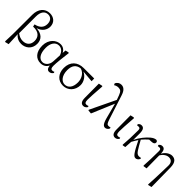

<svg xmlns="http://www.w3.org/2000/svg" viewBox="228 -2171 3741 3741"><g transform="rotate(45 2098.5 -300.0)"><path d="M174 -566C174 -695 229 -766 317 -766C393 -766 439 -712 439 -624C439 -524 375 -463 265 -441L275 -390C435 -397 495 -315 495 -213C495 -114 436 -48 329 -48C271 -48 221 -70 174 -107ZM100 -8 93 198 105 207 180 189 168 -76C212 -13 280 14 348 14C463 14 571 -65 571 -209C571 -337 489 -407 344 -417C464 -449 515 -546 515 -626C515 -742 430 -807 326 -807C192 -807 101 -705 101 -540Z M1032 -191C1028 -93 963 -28 892 -28C805 -28 741 -110 741 -273C741 -393 796 -487 895 -487C961 -487 1015 -443 1041 -363ZM1192 -60C1177 -52 1161 -48 1145 -48C1112 -48 1095 -65 1095 -132C1095 -209 1113 -373 1132 -514L1119 -523L1052 -507L1045 -434C1014 -497 962 -528 898 -528C786 -528 663 -430 663 -254C663 -75 759 14 878 14C951 14 1007 -16 1041 -84C1050 -12 1076 14 1117 14C1155 14 1183 -8 1201 -37Z M1506 -26C1421 -26 1345 -112 1345 -260C1345 -384 1396 -457 1509 -470C1613 -441 1663 -335 1663 -239C1663 -97 1596 -26 1506 -26ZM1834 -443 1832 -517 1542 -516C1381 -516 1267 -420 1267 -242C1267 -87 1361 14 1500 14C1632 14 1737 -91 1737 -239C1737 -331 1678 -423 1588 -464Z M2059 14C2097 14 2126 -11 2141 -38L2132 -60C2117 -53 2102 -48 2084 -48C2051 -48 2033 -64 2032 -133C2031 -211 2039 -293 2054 -517L2044 -526L1967 -510L1969 -125C1969 -27 2001 14 2059 14Z M2731 -68C2712 -61 2697 -59 2682 -59C2649 -59 2631 -79 2604 -162L2441 -666C2409 -764 2361 -807 2294 -807C2243 -807 2206 -779 2181 -734L2197 -698C2223 -715 2255 -727 2291 -727C2346 -727 2375 -707 2405 -627L2439 -534L2187 -9L2194 3L2269 10L2466 -456L2549 -140C2584 -8 2621 14 2660 14C2691 14 2723 -10 2739 -46Z M2932 14C2970 14 2999 -11 3014 -38L3005 -60C2990 -53 2975 -48 2957 -48C2924 -48 2906 -64 2905 -133C2904 -211 2912 -293 2927 -517L2917 -526L2840 -510L2842 -125C2842 -27 2874 14 2932 14Z M3570 -67C3558 -63 3539 -60 3517 -60C3450 -60 3416 -143 3316 -316C3354 -359 3391 -397 3431 -432L3494 -435C3543 -437 3570 -453 3570 -488C3570 -513 3554 -524 3533 -529C3499 -526 3467 -514 3423 -478C3352 -419 3270 -320 3216 -208C3217 -259 3217 -367 3217 -382C3217 -485 3190 -526 3131 -526C3097 -526 3078 -509 3061 -487L3070 -462C3083 -464 3096 -466 3109 -466C3143 -466 3153 -448 3153 -408L3149 -193L3137 2L3147 11L3205 0C3208 -49 3212 -102 3215 -154C3242 -204 3264 -236 3289 -277C3409 -36 3448 14 3499 14C3528 14 3559 -5 3578 -46Z M4110 -341C4107 -482 4051 -528 3969 -528C3911 -528 3828 -481 3788 -399C3784 -492 3757 -526 3704 -526C3669 -526 3649 -509 3632 -487L3641 -462C3654 -464 3667 -466 3680 -466C3714 -466 3725 -448 3725 -408L3721 -182L3712 2L3720 11L3792 0L3788 -352C3822 -416 3887 -462 3946 -462C4014 -462 4058 -424 4055 -333L4045 7L4035 198L4043 207L4117 189Z"/></g></svg>

Font: Source Han Serif AKR9
Style: Regular
Weight: 400
Designer: Ryoko NISHIZUKA 西塚涼子 (kana & ideographs); Frank Grießhammer (Latin, Greek & Cyrillic); Sandoll Communications 산돌커뮤니케이션, 
Foundry: Adobe Systems Incorporated
Version: Version 1.005;hotconv 1.0.107;makeotfexe 2.5.65593